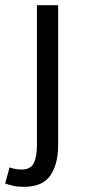

<svg xmlns="http://www.w3.org/2000/svg" viewBox="-60 -506 327 743"><path d="M32 217Q9 217 -9 213Q-27 209 -40 204L-23 142Q-14 145 -2 147.5Q10 150 23 150Q59 150 71 125Q83 100 83 55V-486H165V55Q165 129 135 173Q105 217 32 217Z"/></svg>

Font: SourceSansPro
Style: Book
Weight: 400
Designer: Paul D. Hunt
Foundry: Adobe Systems Incorporated
Version: Version 2.021;PS 2.000;hotconv 1.0.86;makeotf.lib2.5.63406